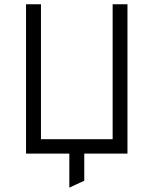

<svg xmlns="http://www.w3.org/2000/svg" viewBox="-20 -720 720 900"><path d="M102 0V-700H172V-67.5H508V-700H577.5V0H375V127L305 159.5V0Z"/></svg>

Font: Overpass Light
Style: Regular
Weight: 300
Designer: Delve Withrington, Dave Bailey, Thomas Jockin
Foundry: Delve Fonts LLC
Version: Version 4.000; ttfautohint (v1.8.3)